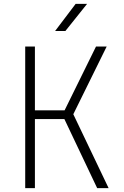

<svg xmlns="http://www.w3.org/2000/svg" viewBox="-20 -970 640 990"><path d="M110 0V-730H160V-401H313L475 -730H530L358 -381L540 0H481L312 -356H160V0ZM264 -810 370 -950H429L317 -810Z"/></svg>

Font: NKDuy Mono Thin
Style: Regular
Weight: 100
Monospace: yes
Designer: NKDuy
Foundry: NKDuy
Version: Version 2.251; ttfautohint (v1.8.4.7-5d5b)